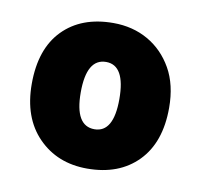

<svg xmlns="http://www.w3.org/2000/svg" viewBox="-52 -776 496 475"><g transform="rotate(10 196.0 -539.0)"><path d="M369 -539Q369 -452 322 -404Q275 -356 195 -356Q120 -356 72 -405Q24 -454 24 -539Q24 -627 70.5 -674.5Q117 -722 197 -722Q246 -722 284.5 -700Q323 -678 346 -637.5Q369 -597 369 -539ZM147 -539Q147 -455 196 -455Q244 -455 244 -539Q244 -624 196 -624Q147 -624 147 -539Z"/></g></svg>

Font: Noto Kufi Arabic Black
Style: Regular
Weight: 900
Designer: Monotype Design Team, David Williams, Khaled Hosny
Foundry: Google LLC
Version: Version 2.109; ttfautohint (v1.8.4.7-5d5b)